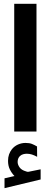

<svg xmlns="http://www.w3.org/2000/svg" viewBox="-20 -696 267 1015"><path d="M56.4 234.6 3.9 246.7V298.7L194.8 252.8V199.1L131.7 211.9Q129.8 212.4 127.4 212.4Q124.6 212.4 122.3 211.6Q120 210.7 117.6 210Q94.2 203.4 84 189.5Q73.7 175.6 73.2 160.6Q73.2 149.3 76.7 141.5Q80.2 133.6 85.7 128.8Q93.3 121.8 103 119.2Q112.8 116.7 121.6 116.7Q136.3 116.7 149 120.9Q161.6 125.1 176.3 132.9L175.8 78.3Q161.8 70 148.7 64.8Q135.6 59.6 114.7 59.6Q94.3 59.6 75 68.1Q55.7 76.7 42.4 93.5Q33.4 105 27.9 120.1Q22.5 135.3 22.5 154.3Q22.5 180.3 32.1 199.8Q41.7 219.2 56.4 234.6ZM55.2 -675.8V-0.5H172.9V-675.8Z"/></svg>

Font: Vazir Variable Regular
Style: Regular
Weight: 400
Designer: Saber Rastikerdar
Foundry: Saber Rastikerdar
Version: Version 30.1.0